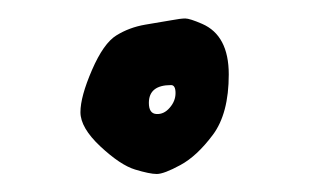

<svg xmlns="http://www.w3.org/2000/svg" viewBox="-20 -408 340 211"><path d="M202.1 -381.8Q231.4 -369.1 231.4 -326.2Q231.4 -283.2 213.9 -259.8Q196.3 -236.3 178.2 -226.6Q160.2 -216.8 152.3 -216.8Q144.5 -216.8 128.4 -221.7Q112.3 -226.6 90.3 -247.1Q68.4 -267.6 68.4 -284.7Q68.4 -301.8 81.1 -331.1Q93.8 -360.4 107.9 -369.1Q122.1 -377.9 139.6 -380.9Q157.2 -383.8 168 -385.7Q178.7 -387.7 183.6 -387.7Q188.5 -387.7 202.1 -381.8ZM143.6 -294.9Q143.6 -283.2 151.9 -282.7Q160.2 -282.2 166.5 -289.6Q172.9 -296.9 172.9 -305.7Q172.9 -314.5 168 -314.5Q143.6 -314.5 143.6 -294.9Z"/></svg>

Font: Drukaatie burti
Style: Light
Weight: 300
Version: Version 0.14